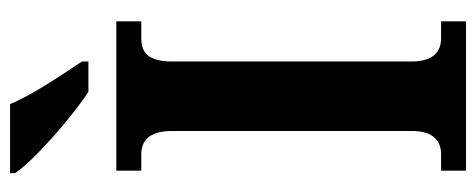

<svg xmlns="http://www.w3.org/2000/svg" viewBox="-310 -662 971 392"><g transform="rotate(-90 176.0 -465.5)"><path d="M185 -771H247V-784C222 -822 178 -886 160 -931H19V-921C41 -886 130 -807 185 -771ZM24 0H329V-51H294C268 -51 247 -66 247 -111V-600C247 -650 266 -663 294 -663H329V-714H24V-663H58C82 -663 105 -650 105 -601V-110C105 -64 82 -51 58 -51H24Z"/></g></svg>

Font: Noto Serif Devanagari Condensed
Style: Bold
Weight: 700
Width: 3
Designer: Universal Thirst, Indian Type Foundry and the Monotype Design Team
Foundry: Monotype Imaging Inc.
Version: Version 2.004